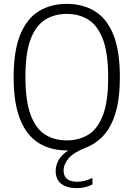

<svg xmlns="http://www.w3.org/2000/svg" viewBox="-20 -769 691 993"><path d="M377.5 204Q325 204 296.5 181.2Q268 158.5 268 116Q268 86.5 282.8 59.5Q297.5 32.5 333 9H326Q243 9 181 -28.8Q119 -66.5 84.8 -150Q50.5 -233.5 50.5 -370Q50.5 -506.5 84.8 -590Q119 -673.5 181 -711.2Q243 -749 325.5 -749Q408 -749 469.8 -711.5Q531.5 -674 565.8 -590.8Q600 -507.5 600 -370Q600 -260.5 578.2 -187.2Q556.5 -114 517.5 -70.5Q478.5 -27 426.5 -6.5Q361 19 335 49.8Q309 80.5 309 113Q309 171 380.5 171Q398 171 416.2 166.5Q434.5 162 458 151.5V185.5Q418.5 204 377.5 204ZM325.5 -43Q390 -43 438 -73.2Q486 -103.5 512.8 -174.5Q539.5 -245.5 539.5 -367.5Q539.5 -492.5 512.8 -564.2Q486 -636 438 -666.5Q390 -697 325.5 -697Q261 -697 213 -666.8Q165 -636.5 138.2 -565.8Q111.5 -495 111.5 -372.5Q111.5 -247.5 138.2 -175.5Q165 -103.5 213 -73.2Q261 -43 325.5 -43Z"/></svg>

Font: Encode Sans SemiCondensed SemiCondensed Light
Style: Regular
Weight: 300
Width: 4
Designer: Multiple Designers
Foundry: Impallari Type
Version: Version 3.000; ttfautohint (v1.8.3) -l 8 -r 50 -G 200 -x 14 